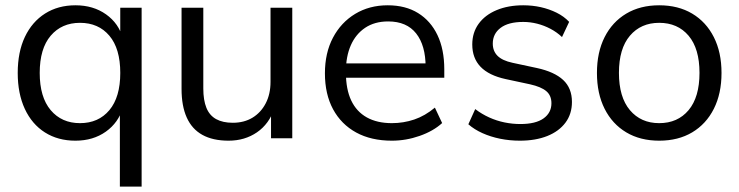

<svg xmlns="http://www.w3.org/2000/svg" viewBox="-20 -515 2753 715"><path d="M426.4 180V-113.8H437.4Q421.4 -58.4 374.1 -24.7Q326.7 8.9 261 8.9Q195.9 8.9 147.4 -21.8Q98.9 -52.5 72.4 -109.5Q46 -166.5 46 -243.4Q46 -321.3 72.7 -377.6Q99.4 -433.8 147.9 -464.6Q196.4 -495.3 261 -495.3Q327.2 -495.3 374.8 -461.6Q422.4 -428 437.9 -371.2H427.8V-486.3H507.4V180ZM277.9 -56.4Q346.7 -56.4 387.3 -104.8Q427.9 -153.3 427.9 -243.4Q427.9 -334 387.3 -382Q346.7 -430 277.9 -430Q209.7 -430 168.8 -382Q127.9 -334 127.9 -243.4Q127.9 -153.3 168.8 -104.8Q209.7 -56.4 277.9 -56.4Z M831.4 8.9Q772.5 8.9 733.5 -12.8Q694.6 -34.5 675.4 -77.4Q656.1 -120.2 656.1 -184V-486.3H737.1V-185.2Q737.1 -142.2 748.6 -113.6Q760.1 -85.1 784.9 -71.4Q809.6 -57.8 847.1 -57.8Q888.8 -57.8 920.2 -76.7Q951.5 -95.7 969.4 -130Q987.4 -164.3 987.4 -210.3V-486.3H1068.4V0H989.3V-112.1H1002.3Q982.3 -53.3 936.9 -22.2Q891.5 8.9 831.4 8.9Z M1439.4 8.9Q1362.2 8.9 1306.5 -21.5Q1250.7 -52 1220.3 -108.2Q1190 -164.4 1190 -241.9Q1190 -317.9 1219.9 -374.6Q1249.8 -431.3 1302.6 -463.3Q1355.5 -495.3 1423.8 -495.3Q1490.1 -495.3 1536.9 -466.3Q1583.7 -437.4 1609.1 -384.3Q1634.5 -331.1 1634.5 -256.7V-225.5H1251.7V-279H1581.5L1565 -265.6Q1565 -345.8 1529.7 -390.5Q1494.4 -435.2 1425.6 -435.2Q1375.2 -435.2 1339.8 -411.5Q1304.5 -387.7 1286.3 -346.1Q1268.2 -304.5 1268.2 -249.7V-243.8Q1268.2 -182.9 1287.8 -141.1Q1307.5 -99.3 1346 -77.8Q1384.5 -56.4 1439.3 -56.4Q1482.4 -56.4 1522.6 -69.9Q1562.8 -83.5 1599.5 -114.2L1626.5 -56.7Q1593.6 -26.7 1542.7 -8.9Q1491.9 8.9 1439.4 8.9Z M1915.8 8.9Q1878.5 8.9 1842.6 1.7Q1806.8 -5.6 1776.6 -19.2Q1746.5 -32.7 1724.1 -52.2L1749.7 -108.8Q1774.2 -90.1 1801.9 -77.6Q1829.5 -65.1 1858.9 -59.1Q1888.3 -53.1 1917.8 -53.1Q1974.8 -53.1 2004.2 -74.1Q2033.5 -95.1 2033.5 -130.6Q2033.5 -159.4 2014.3 -175.6Q1995.1 -191.8 1954 -201L1863 -220.5Q1800.5 -234.1 1769.6 -266.3Q1738.7 -298.5 1738.7 -349.4Q1738.7 -393.7 1762.5 -426.5Q1786.4 -459.4 1829.4 -477.3Q1872.4 -495.3 1928.6 -495.3Q1962.6 -495.3 1994 -488.3Q2025.4 -481.2 2052.8 -467.7Q2080.2 -454.1 2099.5 -433.6L2072.9 -377Q2053.9 -395.1 2030 -407.7Q2006 -420.3 1980.3 -426.8Q1954.6 -433.3 1928.6 -433.3Q1873.2 -433.3 1844.1 -411.2Q1815.1 -389.2 1815.1 -352.7Q1815.1 -324.8 1832.8 -307.1Q1850.5 -289.4 1888.5 -281.2L1979.5 -261.7Q2044.5 -247.6 2077.2 -217.2Q2109.9 -186.7 2109.9 -135.4Q2109.9 -90.6 2085.8 -58.3Q2061.6 -25.9 2018.1 -8.5Q1974.5 8.9 1915.8 8.9Z M2434.9 8.9Q2364.2 8.9 2312.2 -22.1Q2260.2 -53.1 2231.6 -109.8Q2203 -166.5 2203 -243.4Q2203 -320.3 2231.6 -376.8Q2260.2 -433.3 2312.2 -464.3Q2364.2 -495.3 2434.9 -495.3Q2505.7 -495.3 2557.7 -464.3Q2609.7 -433.3 2638.3 -376.7Q2666.9 -320.2 2666.9 -243.4Q2666.9 -166.5 2638.3 -109.8Q2609.7 -53.1 2557.7 -22.1Q2505.7 8.9 2434.9 8.9ZM2434.8 -56.4Q2503.7 -56.4 2544.3 -104.8Q2584.9 -153.3 2584.9 -243.6Q2584.9 -334 2544.3 -382Q2503.7 -430 2434.8 -430Q2366.7 -430 2325.8 -382Q2284.9 -334 2284.9 -243.6Q2284.9 -153.3 2325.8 -104.8Q2366.7 -56.4 2434.8 -56.4Z"/></svg>

Font: Nunito Sans 12pt ExtraLight
Style: Regular
Weight: 200
Designer: Vernon Adams
Foundry: Vernon Adams
Version: Version 3.101;gftools[0.9.27]